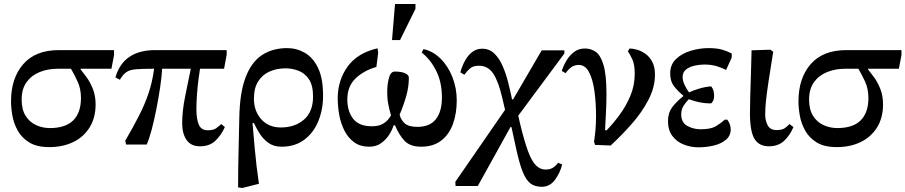

<svg xmlns="http://www.w3.org/2000/svg" viewBox="-20 -721 4518 958"><path d="M226 13Q164 13 126.5 -10Q89 -33 69 -68.5Q49 -104 42 -143Q35 -182 35 -215Q35 -331 96 -401Q157 -471 274 -471H549V-446L536 -378H382V-375Q395 -359 412.5 -335Q430 -311 443.5 -277Q457 -243 457 -200Q457 -133 427 -85Q397 -37 345 -12Q293 13 226 13ZM334 -378H268Q219 -378 178 -361.5Q137 -345 112.5 -311Q88 -277 88 -224Q88 -175 107.5 -143.5Q127 -112 159.5 -97Q192 -82 229 -82Q307 -82 345.5 -120.5Q384 -159 384 -232Q384 -278 367 -314.5Q350 -351 334 -378Z M978 9Q933 9 911 -22.5Q889 -54 889 -106Q889 -167 903.5 -238.5Q918 -310 932 -378H789Q787 -339 779 -285Q771 -231 760 -175.5Q749 -120 736.5 -73Q724 -26 712 0H609L605 -19Q644 -86 673 -142.5Q702 -199 721 -255Q740 -311 749 -378Q691 -378 659.5 -375.5Q628 -373 611 -361.5Q594 -350 578 -323L556 -335Q576 -404 626 -437.5Q676 -471 754 -471H1111V-448L1098 -378H978Q975 -360 970.5 -326Q966 -292 963 -252Q960 -212 960 -175Q960 -127 972 -99Q984 -71 1016 -71Q1045 -71 1058.5 -81Q1072 -91 1084 -102L1102 -87Q1084 -47 1055 -19Q1026 9 978 9Z M1272 196 1189 217 1168 214Q1168 114 1170.5 25Q1173 -64 1174 -132Q1176 -257 1205 -334Q1234 -411 1287 -446Q1340 -481 1413 -481Q1460 -481 1501 -457.5Q1542 -434 1567 -382Q1592 -330 1592 -243Q1592 -175 1568.5 -117Q1545 -59 1498.5 -24Q1452 11 1385 11Q1346 11 1319.5 -8Q1293 -27 1276 -54Q1259 -81 1247 -107H1240Q1246 -37 1250.5 13.5Q1255 64 1260 106.5Q1265 149 1272 196ZM1382 -85Q1451 -85 1496.5 -124Q1542 -163 1542 -239Q1542 -295 1521.5 -325.5Q1501 -356 1469.5 -368Q1438 -380 1405 -380Q1362 -380 1326 -364.5Q1290 -349 1268.5 -315.5Q1247 -282 1247 -229Q1247 -167 1283.5 -126Q1320 -85 1382 -85Z M1823 11Q1778 11 1748 -10.5Q1718 -32 1699.5 -67.5Q1681 -103 1673 -146Q1665 -189 1665 -233Q1666 -322 1715 -389.5Q1764 -457 1864 -480L1867 -458L1858 -387Q1795 -369 1754 -329.5Q1713 -290 1713 -225Q1713 -166 1742 -128.5Q1771 -91 1835 -91Q1866 -91 1885 -100.5Q1904 -110 1915 -123Q1926 -136 1931 -145Q1923 -173 1917.5 -200.5Q1912 -228 1912 -261Q1912 -300 1920.5 -332Q1929 -364 1950 -364Q1983 -364 2001.5 -355.5Q2020 -347 2020 -333Q2020 -288 2007 -242Q1994 -196 1974 -149Q1980 -123 1999.5 -105.5Q2019 -88 2063 -88Q2125 -88 2155 -126.5Q2185 -165 2185 -234Q2185 -310 2157 -366.5Q2129 -423 2084 -459L2093 -476Q2140 -466 2178 -428.5Q2216 -391 2237.5 -336Q2259 -281 2259 -220Q2259 -155 2240 -102.5Q2221 -50 2181.5 -19.5Q2142 11 2081 11Q2025 11 1997 -20Q1969 -51 1951 -96H1944Q1938 -75 1922.5 -50Q1907 -25 1882 -7Q1857 11 1823 11ZM1976 -521H1936L1951 -701H2053V-677Z M2364 207H2253L2252 186L2500 -173L2486 -233Q2467 -315 2441 -354Q2415 -393 2369 -393Q2340 -393 2324.5 -379Q2309 -365 2297 -348L2277 -360Q2285 -390 2299.5 -417Q2314 -444 2335.5 -461Q2357 -478 2386 -478Q2422 -478 2447 -453.5Q2472 -429 2488.5 -390.5Q2505 -352 2516 -308Q2527 -264 2535 -225H2540L2683 -470H2796V-454L2566 -144L2574 -108Q2596 -16 2615 34.5Q2634 85 2655 105Q2676 125 2701 125Q2723 125 2737 117Q2751 109 2765 91L2785 100Q2774 143 2748.5 177Q2723 211 2683 211Q2649 211 2627 194.5Q2605 178 2588 136Q2571 94 2555 19L2532 -87H2527Z M3027 5 2949 2 2944 -14Q2948 -39 2951 -71.5Q2954 -104 2954 -142Q2954 -208 2946 -266.5Q2938 -325 2919 -361Q2900 -397 2868 -397Q2846 -397 2830.5 -385.5Q2815 -374 2802 -356L2783 -367Q2792 -395 2807.5 -420.5Q2823 -446 2845.5 -462.5Q2868 -479 2899 -479Q2929 -479 2953 -462Q2977 -445 2991.5 -396Q3006 -347 3006 -251Q3006 -208 3003.5 -160Q3001 -112 2999 -72L3006 -70Q3039 -104 3071.5 -148Q3104 -192 3125.5 -243.5Q3147 -295 3147 -353Q3147 -399 3135.5 -424Q3124 -449 3113 -465L3121 -479Q3137 -479 3158.5 -473Q3180 -467 3200.5 -452.5Q3221 -438 3234.5 -412.5Q3248 -387 3248 -348Q3248 -285 3215 -222Q3182 -159 3131 -101.5Q3080 -44 3027 5Z M3466 14Q3426 14 3391 0Q3356 -14 3334.5 -43Q3313 -72 3313 -117Q3313 -157 3333 -184.5Q3353 -212 3389 -241V-244Q3356 -272 3340 -295Q3324 -318 3324 -355Q3324 -399 3353.5 -427Q3383 -455 3427.5 -468Q3472 -481 3515 -481Q3557 -481 3584 -473Q3611 -465 3631 -454V-434L3603 -372Q3582 -383 3555.5 -391Q3529 -399 3494 -399Q3471 -399 3446 -393.5Q3421 -388 3403.5 -374.5Q3386 -361 3386 -337Q3386 -318 3396 -297Q3406 -276 3418 -260Q3436 -269 3467.5 -278.5Q3499 -288 3526 -290Q3531 -290 3537 -276.5Q3543 -263 3543 -241Q3543 -227 3537 -216Q3531 -205 3526 -205Q3497 -205 3470.5 -210.5Q3444 -216 3417 -226Q3404 -213 3391.5 -194.5Q3379 -176 3379 -150Q3379 -110 3409 -93Q3439 -76 3476 -76Q3527 -76 3552.5 -91.5Q3578 -107 3596 -124H3609Q3626 -100 3626 -75Q3626 -44 3602.5 -24Q3579 -4 3542 5Q3505 14 3466 14Z M3816 9Q3768 9 3745 -27.5Q3722 -64 3722 -157Q3722 -192 3723.5 -244Q3725 -296 3727 -355.5Q3729 -415 3730 -470L3824 -473L3838 -463Q3824 -375 3815 -316.5Q3806 -258 3802 -219Q3798 -180 3798 -150Q3798 -119 3810.5 -95.5Q3823 -72 3855 -72Q3883 -72 3896.5 -82Q3910 -92 3919 -102L3939 -87Q3921 -45 3892 -18Q3863 9 3816 9Z M4155 13Q4093 13 4055.5 -10Q4018 -33 3998 -68.5Q3978 -104 3971 -143Q3964 -182 3964 -215Q3964 -331 4025 -401Q4086 -471 4203 -471H4478V-446L4465 -378H4311V-375Q4324 -359 4341.5 -335Q4359 -311 4372.5 -277Q4386 -243 4386 -200Q4386 -133 4356 -85Q4326 -37 4274 -12Q4222 13 4155 13ZM4263 -378H4197Q4148 -378 4107 -361.5Q4066 -345 4041.5 -311Q4017 -277 4017 -224Q4017 -175 4036.5 -143.5Q4056 -112 4088.5 -97Q4121 -82 4158 -82Q4236 -82 4274.5 -120.5Q4313 -159 4313 -232Q4313 -278 4296 -314.5Q4279 -351 4263 -378Z"/></svg>

Font: STIX Two Text Medium
Style: Regular
Weight: 500
Designer: Ross Mills, John Hudson & Paul Hanslow, Tiro Typeworks Ltd; with prior portions MicroPress Inc., and Coen Hoffman.
Foundry: Tiro Typeworks Ltd
Version: Version 2.13 b171